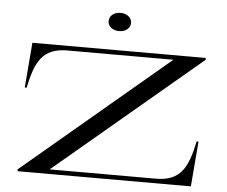

<svg xmlns="http://www.w3.org/2000/svg" viewBox="-59 -971 1227 1040"><g transform="rotate(5 554.5 -451.5)"><path d="M73 0H1016L1036 -245H1026C996 -104 960 -25 823 -25H246L1036 -690V-700H93L73 -455H83C113 -596 149 -675 286 -675H862L73 -10ZM555 -804C592 -804 616 -826 616 -853C616 -881 592 -903 555 -903C518 -903 494 -881 494 -853C494 -826 518 -804 555 -804Z"/></g></svg>

Font: Sprat Extended
Style: Regular
Weight: 400
Width: 9
Designer: Ethan Nakache
Foundry: Collletttivo
Version: Version 2.000;Glyphs 3.2 (3217)